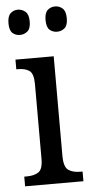

<svg xmlns="http://www.w3.org/2000/svg" viewBox="-54 -777 385 810"><g transform="rotate(-5 139.0 -372.5)"><path d="M19 0V-41H30Q60 -41 79 -53Q98 -65 98 -110V-425Q98 -470 80.5 -482.5Q63 -495 33 -495H25V-536H187V-115Q187 -67 206 -54Q225 -41 256 -41H266V0ZM211 -638Q192 -638 179 -649.5Q166 -661 166 -691Q166 -721 179 -733Q192 -745 211 -745Q229 -745 242.5 -733Q256 -721 256 -691Q256 -661 242.5 -649.5Q229 -638 211 -638ZM53 -638Q35 -638 22 -649.5Q9 -661 9 -691Q9 -721 22 -733Q35 -745 53 -745Q71 -745 85 -733Q99 -721 99 -691Q99 -661 85 -649.5Q71 -638 53 -638Z"/></g></svg>

Font: Noto Serif Armenian Condensed
Style: Regular
Weight: 400
Width: 3
Designer: Monotype Design Team
Foundry: Monotype Imaging Inc.
Version: Version 2.008; ttfautohint (v1.8.4.7-5d5b)